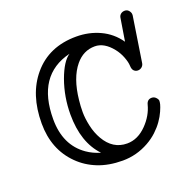

<svg xmlns="http://www.w3.org/2000/svg" viewBox="-107 -658 788 791"><g transform="rotate(-20 287.0 -263.0)"><path d="M228 -35.2Q163.1 -103 163.1 -226.1Q163.1 -303.2 188.5 -374Q213.4 -441.9 245.1 -462.9Q89.8 -424.8 89.8 -231.9Q89.8 -118.2 168.9 -63Q194.8 -44.9 228 -35.2ZM513.2 -324.2Q511.7 -314.5 504.2 -308.1Q496.6 -301.8 486.8 -301.8Q477.1 -301.8 470 -308.6Q462.9 -315.4 462.4 -331.3Q461.9 -347.2 453.1 -370.1Q444.3 -393.1 429.2 -412.1Q394 -456.1 353 -456.1Q302.7 -456.1 268.1 -414.1Q226.6 -363.8 216.8 -270Q213.9 -245.1 213.9 -218Q213.9 -190.9 221.4 -156.7Q229 -122.6 244.6 -95.7Q279.8 -34.2 342.8 -34.2Q389.6 -34.2 428.7 -74.2Q464.4 -110.8 476.1 -155.8Q481.4 -176.8 501 -176.8Q511.7 -176.8 519.3 -168.7Q526.9 -160.6 526.9 -154.3Q526.9 -147.9 524.7 -138.9Q522.5 -129.9 514.2 -110.8Q505.9 -91.8 492.4 -72.8Q479 -53.7 460 -35.9Q440.9 -18.1 416.5 -4.4Q362.3 25.9 301.5 25.9Q240.7 25.9 193.4 7.1Q146 -11.7 111.8 -45.9Q39.1 -117.7 39.1 -231.9Q39.1 -358.9 105.5 -437.5Q174.8 -520 294.9 -520Q350.6 -520 398.4 -497.8Q446.3 -475.6 477.1 -431.2L493.2 -530.8Q494.6 -540 501.7 -545.9Q508.8 -551.8 519.5 -551.8Q530.3 -551.8 537.1 -543.5Q543.9 -535.2 543.9 -526.9V-522.9Z"/></g></svg>

Font: Ribeye Marrow
Style: Regular
Weight: 400
Designer: Astigmatic (AOETI)
Foundry: Astigmatic (AOETI)
Version: Version 1.000